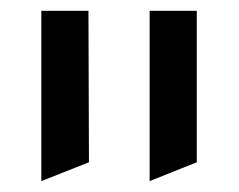

<svg xmlns="http://www.w3.org/2000/svg" viewBox="-20 -620 440 354"><path d="M56.2 -600.1H143.1L144 -320.8L56.2 -286.1ZM255.9 -600.1H342.8V-320.8L255.9 -286.1Z"/></svg>

Font: Miedinger*
Style: Book
Weight: 400
Version: Version 001.000